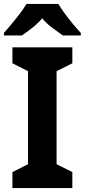

<svg xmlns="http://www.w3.org/2000/svg" viewBox="-34 -954 430 974"><path d="M333 0H29V-81L108 -121V-593L29 -633V-714H333V-633L253 -593V-121L333 -81ZM262 -934Q275 -912 294.5 -885.5Q314 -859 335.5 -833Q357 -807 376 -787V-774H285Q262 -790 233 -811.5Q204 -833 180 -861Q156 -833 127.5 -811Q99 -789 77 -774H-14V-787Q3 -806 25 -832.5Q47 -859 67.5 -886Q88 -913 100 -934Z"/></svg>

Font: Noto Sans Gurmukhi UI SemiCondensed
Style: Bold
Weight: 700
Width: 4
Designer: Jelle Bosma - Monotype Design Team
Foundry: Monotype Imaging Inc.
Version: Version 2.004; ttfautohint (v1.8.4.7-5d5b)